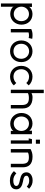

<svg xmlns="http://www.w3.org/2000/svg" viewBox="1618 -2392 993 4270"><g transform="rotate(90 2115.0 -256.5)"><path d="M292 -65C194 -65 128 -143 128 -235C128 -326 194 -404 292 -404C387 -404 450 -329 450 -235C450 -140 387 -65 292 -65ZM56 220H130V-8L128 -60C148 -15 225 13 290 13C431 13 528 -103 528 -235C528 -382 432 -482 290 -482C219 -482 152 -447 132 -406L134 -458V-470H56Z M825 -397 843 -476C817 -481 788 -483 762 -483C713 -483 672 -476 624 -454V0H700V-394C723 -402 745 -404 767 -404C783 -404 798 -403 825 -397Z M1120 -407C1213 -407 1287 -335 1287 -233C1287 -124 1217 -59 1120 -59C1023 -59 953 -124 953 -233C953 -335 1027 -407 1120 -407ZM879 -233C879 -88 979 17 1120 17C1261 17 1361 -88 1361 -233C1361 -381 1257 -482 1120 -482C983 -482 879 -381 879 -233Z M1878 -68 1825 -121C1795 -84 1735 -59 1685 -59C1588 -59 1519 -124 1519 -233C1519 -335 1592 -406 1685 -406C1738 -406 1795 -383 1825 -344L1878 -397C1834 -452 1762 -482 1685 -482C1548 -482 1444 -381 1444 -233C1444 -88 1544 17 1685 17C1760 17 1835 -13 1878 -68Z M2051 0V-380C2069 -393 2111 -402 2160 -402C2261 -402 2314 -365 2315 -250C2316 -165 2316 -85 2315 0H2391C2392 -95 2392 -176 2391 -271C2390 -392 2319 -483 2147 -483C2105 -483 2079 -475 2051 -461V-733H1975V0Z M2728 -65C2633 -65 2570 -140 2570 -235C2570 -329 2633 -404 2728 -404C2826 -404 2892 -326 2892 -235C2892 -143 2826 -65 2728 -65ZM2492 -235C2492 -103 2589 13 2730 13C2795 13 2872 -15 2892 -60L2890 -8V0H2964V-470H2886V-458L2888 -406C2868 -447 2801 -482 2730 -482C2588 -482 2492 -382 2492 -235Z M3085 -648V-557H3176V-648ZM3057 -398H3102V0H3174V-470H3073Z M3371 0V-380C3389 -393 3429 -402 3478 -402C3579 -402 3622 -365 3623 -250C3624 -165 3624 -85 3623 0H3700C3701 -95 3701 -176 3700 -271C3699 -392 3637 -483 3465 -483C3396 -483 3352 -469 3294 -439V0Z M3995 20C4107 20 4190 -18 4190 -122C4190 -211 4118 -251 4019 -270L3982 -277C3924 -288 3888 -305 3888 -352C3888 -385 3935 -409 3993 -409C4044 -409 4086 -397 4128 -355L4178 -407C4111 -469 4058 -485 3992 -485C3890 -485 3812 -432 3812 -350C3812 -261 3869 -226 3972 -204L4010 -196C4070 -183 4115 -165 4115 -121C4115 -76 4060 -55 3996 -55C3925 -55 3878 -81 3835 -123L3785 -69C3843 -6 3907 20 3995 20Z"/></g></svg>

Font: Kreadon Medium
Style: Regular
Weight: 500
Designer: kohakuno
Foundry: StudioGnu
Version: Version 1.000;Glyphs 3.1.2 (3151)